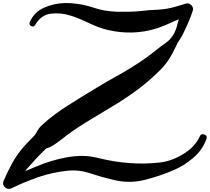

<svg xmlns="http://www.w3.org/2000/svg" viewBox="-25 -1354 1371 1255"><path d="M169.9 -1210.9Q200.2 -1276.4 262.7 -1303.7Q324.2 -1331.1 394.5 -1334Q402.3 -1334 411.1 -1334Q440.4 -1334 468.8 -1330.1Q506.8 -1326.2 539.1 -1317.4Q568.4 -1310.5 596.7 -1300.8Q625 -1292 654.3 -1286.1Q696.3 -1279.3 737.3 -1277.3Q779.3 -1276.4 821.3 -1277.3Q865.2 -1278.3 909.2 -1283.2Q952.1 -1289.1 996.1 -1290Q1046.9 -1292 1093.8 -1302.7Q1140.6 -1314.5 1188.5 -1330.1Q1208 -1336.9 1224.6 -1321.3Q1241.2 -1304.7 1235.4 -1285.2Q1223.6 -1249 1209 -1213.9Q1194.3 -1179.7 1177.7 -1145.5Q1167 -1121.1 1151.4 -1097.7Q1134.8 -1075.2 1125 -1050.8Q1106.4 -1009.8 1083 -972.7Q1059.6 -934.6 1028.3 -902.3Q958 -831.1 878.9 -771.5Q800.8 -712.9 713.9 -661.1Q627 -609.4 539.1 -555.7Q451.2 -502 371.1 -438.5Q356.4 -426.8 341.8 -417Q327.1 -406.2 311.5 -397.5Q304.7 -393.6 297.9 -390.6Q291 -388.7 284.2 -385.7Q274.4 -382.8 272.5 -381.8Q271.5 -381.8 278.3 -384.8Q258.8 -366.2 240.2 -347.7Q222.7 -328.1 204.1 -309.6Q167 -268.6 130.9 -227.5Q94.7 -186.5 65.4 -138.7Q54.7 -152.3 43.9 -166Q33.2 -179.7 22.5 -193.4Q117.2 -224.6 211.9 -265.6Q306.6 -305.7 404.3 -324.2Q458 -335 511.7 -335Q565.4 -335 621.1 -320.3Q718.8 -295.9 820.3 -288.1Q922.9 -280.3 1021.5 -292Q1097.7 -300.8 1173.8 -347.7Q1250 -393.6 1282.2 -464.8Q1290 -482.4 1310.5 -474.6Q1327.1 -468.8 1326.2 -456.1Q1326.2 -452.1 1325.2 -448.2Q1299.8 -375 1239.3 -323.2Q1179.7 -271.5 1110.4 -242.2Q1017.6 -202.1 918.9 -177.7Q820.3 -153.3 718.8 -177.7Q642.6 -195.3 565.4 -220.7Q489.3 -247.1 409.2 -237.3Q318.4 -227.5 225.6 -196.3Q133.8 -164.1 51.8 -124Q41 -119.1 32.2 -119.1Q18.6 -119.1 6.8 -130.9Q-4.9 -141.6 -4.9 -156.2Q-4.9 -165 0 -174.8Q23.4 -228.5 50.8 -280.3Q78.1 -331.1 115.2 -377Q131.8 -397.5 150.4 -417Q168 -435.5 186.5 -454.1Q206.1 -472.7 217.8 -496.1Q229.5 -518.6 250 -537.1Q326.2 -606.4 415 -662.1Q503.9 -718.8 591.8 -771.5Q672.9 -821.3 756.8 -867.2Q840.8 -914.1 918.9 -968.8Q954.1 -993.2 988.3 -1020.5Q1022.5 -1048.8 1057.6 -1073.2Q1110.4 -1109.4 1129.9 -1177.7Q1149.4 -1245.1 1162.1 -1302.7Q1175.8 -1293 1189.5 -1282.2Q1204.1 -1271.5 1217.8 -1261.7Q1134.8 -1223.6 1050.8 -1187.5Q965.8 -1151.4 875 -1143.6Q795.9 -1136.7 717.8 -1150.4Q639.6 -1163.1 567.4 -1198.2Q539.1 -1211.9 504.9 -1226.6Q471.7 -1241.2 436.5 -1252Q371.1 -1272.5 307.6 -1264.6Q244.1 -1257.8 205.1 -1191.4Q195.3 -1174.8 178.7 -1183.6Q162.1 -1193.4 169.9 -1210.9Z"/></svg>

Font: Digory Doodles
Style: Regular
Weight: 400
Designer: Holds Worth Design
Version: Version 1.0